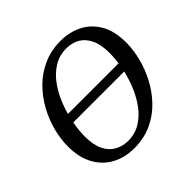

<svg xmlns="http://www.w3.org/2000/svg" viewBox="-180 -908 1102 1102"><g transform="rotate(-45 371.0 -357.0)"><path d="M125 -342V-398H636V-342ZM314 11Q240 11 180.5 -20.5Q121 -52 86.5 -114Q52 -176 52 -266Q52 -324 68 -387Q84 -450 116.5 -510Q149 -570 197 -618.5Q245 -667 309 -696Q373 -725 452 -725Q521 -725 580 -696Q639 -667 675 -606.5Q711 -546 711 -450Q711 -395 695.5 -332Q680 -269 648.5 -208.5Q617 -148 569.5 -98Q522 -48 458 -18.5Q394 11 314 11ZM320 -44Q378 -44 423.5 -73Q469 -102 502.5 -149.5Q536 -197 558 -254.5Q580 -312 590.5 -370Q601 -428 601 -477Q601 -545 580.5 -587.5Q560 -630 525 -650.5Q490 -671 444 -671Q386 -671 340 -642Q294 -613 260.5 -565.5Q227 -518 205 -460.5Q183 -403 172 -345Q161 -287 161 -238Q161 -170 182 -127Q203 -84 239.5 -64Q276 -44 320 -44Z"/></g></svg>

Font: Noto Serif
Style: Italic
Weight: 400
Italic angle: -12°
Designer: Monotype Design Team
Foundry: Monotype Imaging Inc.
Version: Version 2.013